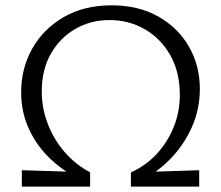

<svg xmlns="http://www.w3.org/2000/svg" viewBox="-20 -687 813 707"><path d="M286.4 -20.5Q219.8 -51.5 168.2 -99.5Q116.6 -147.5 87.3 -210.3Q57.9 -273.1 57.9 -347.3Q57.9 -435.7 98.9 -508.2Q139.8 -580.7 214.6 -624Q289.5 -667.4 390.7 -667.4Q489.8 -667.4 562.7 -626.2Q635.6 -585.1 675.8 -515.3Q715.9 -445.5 715.9 -359.3Q715.9 -284 685.7 -217.1Q655.5 -150.3 604.7 -99.2Q553.9 -48.2 490.2 -18.3L462 -52Q517.2 -77 557.4 -120.5Q597.6 -164.1 619.9 -220Q642.2 -275.8 642.2 -337Q642.2 -422.3 606.9 -484.1Q571.5 -545.9 512.9 -579.5Q454.3 -613.2 383.6 -613.2Q314.6 -613.2 258.1 -580.9Q201.6 -548.6 167.7 -489.8Q133.8 -431 133.8 -350.6Q133.8 -288.4 156.1 -230.6Q178.4 -172.8 218.3 -126.8Q258.3 -80.8 311.8 -52.5ZM60.4 0V-60.2L311.8 -52.5V0ZM462 0V-52L713.5 -60.2V0Z"/></svg>

Font: Ysabeau
Style: Bold
Weight: 700
Designer: Christian Thalmann (Catharsis Fonts)
Version: Version 2.000;gftools[0.9.27.dev2+g8671c4b]